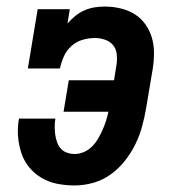

<svg xmlns="http://www.w3.org/2000/svg" viewBox="-20 -558 540 586"><path d="M208 8Q181 8 155 3Q129 -2 107 -15Q85 -28 69 -47.5Q53 -67 45 -91.5Q37 -116 35 -143Q33 -170 38 -196H149Q147 -184 147 -171.5Q147 -159 148.5 -147.5Q150 -136 154 -124.5Q158 -113 165.5 -104.5Q173 -96 184.5 -92Q196 -88 208 -88Q222 -88 236 -94Q250 -100 261 -111Q272 -122 279.5 -135Q287 -148 293 -161.5Q299 -175 303.5 -189Q308 -203 311 -217H174L190 -313H328L336 -363Q338 -379 336 -394.5Q334 -410 324.5 -421Q315 -432 300 -437Q285 -442 270 -442Q251 -442 232 -436.5Q213 -431 198 -417.5Q183 -404 175 -386Q167 -368 163 -349H65L95 -530H193L186 -486Q197 -499 210 -509.5Q223 -520 238 -526.5Q253 -533 268.5 -535.5Q284 -538 300 -538Q324 -538 347.5 -532.5Q371 -527 390.5 -515Q410 -503 423.5 -484Q437 -465 443.5 -443Q450 -421 450 -396.5Q450 -372 446 -347L426 -228Q421 -199 413.5 -171.5Q406 -144 393 -117.5Q380 -91 361 -67Q342 -43 317.5 -25.5Q293 -8 264.5 0Q236 8 208 8Z"/></svg>

Font: Iosevka Curly Slab Oblique
Style: Bold
Weight: 700
Italic angle: -9°
Monospace: yes
Designer: Belleve Invis
Foundry: Belleve Invis
Version: Version 11.1.0; ttfautohint (v1.8.3)